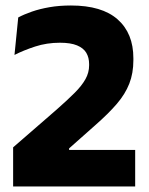

<svg xmlns="http://www.w3.org/2000/svg" viewBox="-20 -672 537 692"><path d="M27.3 0V-140.9L183.8 -276.8Q223.3 -311.5 249.2 -337.5Q275.1 -363.4 288.1 -386.9Q301.2 -410.4 301.2 -436.5V-441.1Q301.2 -464.5 291 -481.7Q280.8 -498.8 257.7 -508.4Q234.6 -518 196 -518Q148.7 -518 106.6 -504.3Q64.5 -490.5 32.2 -474L45.7 -609.1Q66.9 -620.4 95.2 -630.2Q123.4 -640 158.6 -646.1Q193.8 -652.2 235.6 -652.2Q347.4 -652.2 404 -602.1Q460.7 -552 460.7 -462V-455Q460.7 -407.9 446 -370.5Q431.4 -333 401.1 -297.7Q370.8 -262.4 323.7 -221.1L229.1 -137.2V-108.4L161.9 -131.7H467.2V0Z"/></svg>

Font: Anek Latin Medium
Style: Regular
Weight: 500
Designer: Yesha Goshar
Foundry: Ek Type
Version: Version 1.003